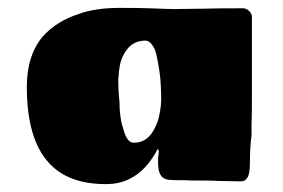

<svg xmlns="http://www.w3.org/2000/svg" viewBox="-20 -601 718 487"><path d="M103 -189Q48 -250 48 -381Q48 -460 88 -508Q124 -548 181 -566Q223 -581 283 -581Q336 -581 359 -580Q407 -578 423 -578L498 -579Q524 -580 596 -580Q605 -580 612 -573Q619 -566 619 -558V-366Q619 -304 618 -285V-258Q614 -227 614 -194Q614 -169 611 -159Q606 -141 591 -141L536 -142Q524 -143 503 -143H469Q458 -144 429 -144Q418 -144 408.5 -145Q399 -146 394 -150Q381 -159 381 -188V-195Q381 -202 382 -208Q383 -214 383 -218Q382 -220 381.5 -221.5Q381 -223 380 -223Q351 -168 310 -148Q284 -134 248 -134Q152 -134 103 -189ZM359 -256Q370 -267 380 -293Q388 -319 389 -349Q389 -357 388 -381Q387 -405 384 -423Q378 -461 373 -475Q362 -498 349 -498Q318 -498 301 -474Q286 -454 283 -428Q281 -420 281 -409L280 -400Q280 -368 283 -344Q283 -302 293 -273Q302 -239 319 -239Q344 -239 359 -256Z"/></svg>

Font: Sigmar One
Style: Regular
Weight: 400
Designer: Vernon Adams
Foundry: Vernon Adams
Version: Version 2.000